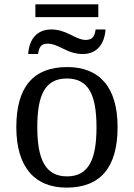

<svg xmlns="http://www.w3.org/2000/svg" viewBox="-20 -855 617 885"><path d="M522 -269C522 -362.8 500.5 -432.1 460.4 -478C420.4 -523.9 362.3 -545.9 290 -545.9C135.3 -545.9 55.2 -456.1 55.2 -269C55.2 -175.3 77.1 -105.5 117.2 -59.1C157.2 -12.7 214.8 9.8 287.1 9.8C440.9 9.8 522 -81.1 522 -269ZM109.9 -606H155.3C161.1 -646.5 175.3 -653.8 204.1 -653.8C218.3 -653.8 241.2 -646 272.5 -629.9C303.2 -613.8 333 -606 361.3 -606C425.8 -606 461.9 -650.9 466.3 -719.2H420.9C415 -680.2 401.4 -670.9 372.1 -670.9C357.9 -670.9 335.4 -679.2 304.7 -695.3C273.4 -711.4 244.1 -719.2 216.3 -719.2C150.4 -719.2 114.3 -674.3 109.9 -606ZM143.1 -775.9H433.1V-835H143.1ZM151.9 -269C151.9 -417 187.5 -493.2 288.1 -493.2C338.4 -493.2 372.6 -474.1 394 -437C415.5 -399.4 424.8 -343.3 424.8 -269C424.8 -194.8 416 -138.2 394.5 -100.1C373 -62 339.4 -42 289.1 -42C188.5 -42 151.9 -121.6 151.9 -269Z"/></svg>

Font: The Erased English
Style: Regular
Weight: 400
Designer: Monotype Design team + ligartures altered by 180 Amsterdam
Foundry: Monotype Imaging Inc.
Version: Version 1.030;Glyphs 3.1.2 (3151)